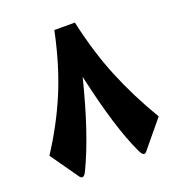

<svg xmlns="http://www.w3.org/2000/svg" viewBox="-136 -856 917 984"><g transform="rotate(-20 322.5 -364.0)"><path d="M620.1 -144.5 497.6 3.9Q480.5 24.4 462.9 -13.7Q390.6 -164.6 323.2 -468.3Q252 -181.2 167.5 -6.3Q159.7 9.3 151.1 13.7Q142.6 18.1 133.3 7.3L24.9 -146.5Q112.8 -281.2 172.1 -422.1Q231.4 -563 269 -743.2H380.9Q419.4 -568.8 477.5 -427.7Q535.6 -286.6 620.1 -144.5Z"/></g></svg>

Font: Sahel Black FD
Style: Black-FD
Weight: 900
Foundry: Saber Rastikerdar (saber.rastikerdar@gmail.com)
Version: Version 3.3.1